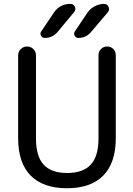

<svg xmlns="http://www.w3.org/2000/svg" viewBox="-20 -999 696 1008"><path d="M75.2 -274.4V-708Q75.2 -727.5 88.9 -741.2Q102.5 -754.9 122.1 -754.9Q141.6 -754.9 155.3 -741.2Q168.9 -727.5 168.9 -708V-271.5Q168.9 -178.7 209 -134.8Q249 -90.8 332.5 -90.8Q416 -90.8 456.5 -134.8Q497.1 -178.7 497.1 -271.5V-709Q497.1 -728.5 510.3 -741.7Q523.4 -754.9 542.5 -754.9Q561.5 -754.9 574.7 -741.7Q587.9 -728.5 587.9 -709V-274.4Q587.9 -143.6 522 -77.1Q456.1 -10.7 331.5 -10.7Q207 -10.7 141.1 -77.1Q75.2 -143.6 75.2 -274.4ZM282.2 -831.1Q255.9 -799.8 214.8 -799.8Q202.1 -799.8 195.3 -811.5Q192.4 -816.4 192.4 -822.3Q192.4 -828.1 196.3 -834L262.7 -932.6Q293.9 -978.5 349.6 -978.5Q366.2 -978.5 373 -963.4Q379.9 -948.2 369.1 -935.5ZM459 -832Q432.6 -799.8 390.6 -799.8Q377.9 -799.8 372.1 -811.5Q369.1 -816.4 369.1 -822.3Q369.1 -828.1 373 -834L438.5 -931.6Q453.1 -953.1 476.6 -965.8Q500 -978.5 526.4 -978.5Q543 -978.5 549.8 -962.9Q552.7 -957 552.7 -951.2Q552.7 -942.4 546.9 -935.5Z"/></svg>

Font: Gen Jyuu Gothic P Regular
Style: Regular
Weight: 400
Designer: [Source Han Sans]
Ryoko NISHIZUKA  (kana & ideographs); Paul D. Hunt (Latin, Greek & Cyrillic); Wenlong ZHANG  (bopomofo
Version: Version 1.002.20150607